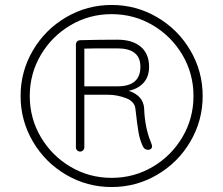

<svg xmlns="http://www.w3.org/2000/svg" viewBox="-20 -732 900 774"><path d="M797 -345Q797 -246 747.5 -161.5Q698 -77 613.5 -27.5Q529 22 430 22Q331 22 246.5 -27.5Q162 -77 112.5 -161.5Q63 -246 63 -345Q63 -444 112.5 -528.5Q162 -613 246.5 -662.5Q331 -712 430 -712Q529 -712 613.5 -662.5Q698 -613 747.5 -528.5Q797 -444 797 -345ZM760 -345Q760 -435 715.5 -510.5Q671 -586 595.5 -630.5Q520 -675 430 -675Q340 -675 264.5 -630.5Q189 -586 144.5 -510.5Q100 -435 100 -345Q100 -255 144.5 -179.5Q189 -104 264.5 -59.5Q340 -15 430 -15Q520 -15 595.5 -59.5Q671 -104 715.5 -179.5Q760 -255 760 -345ZM587 -162Q593 -147 593 -143Q593 -136 588.5 -132Q584 -128 578 -128Q562 -128 556 -142Q544 -167 538.5 -198Q533 -229 526 -293Q523 -323 487.5 -336.5Q452 -350 416 -350H320V-138Q320 -131 315 -126Q310 -121 303 -121Q296 -121 291 -126Q286 -131 286 -138V-551Q286 -569 304 -570Q330 -571 377.5 -571.5Q425 -572 453 -572Q514 -572 547.5 -543.5Q581 -515 581 -463Q581 -423 559 -398.5Q537 -374 499 -366Q558 -346 561 -295Q564 -218 587 -162ZM320 -384H454Q546 -384 546 -463Q546 -537 453 -537Q333 -537 320 -536Z"/></svg>

Font: Tsukimi Rounded Light
Style: Regular
Weight: 300
Designer: Takashi Funayama
Foundry: Takashi Funayama
Version: Version 1.032; ttfautohint (v1.8.3)